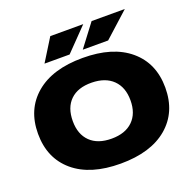

<svg xmlns="http://www.w3.org/2000/svg" viewBox="-169 -1165 1361 1358"><g transform="rotate(-20 511.5 -486.0)"><path d="M33.2 -375Q33.2 -558.6 159.2 -665.3Q285.2 -772 512.2 -772Q739.3 -772 865.2 -665.3Q991.2 -558.6 991.2 -375Q991.2 -190.4 865.2 -83.7Q739.3 22.9 512.2 22.9Q285.2 22.9 159.2 -83.7Q33.2 -190.4 33.2 -375ZM512.2 -165Q615.2 -165 672.1 -220.5Q729 -275.9 729 -375Q729 -473.1 672.4 -528.8Q615.7 -584.5 513.2 -585.9Q408.7 -587.4 351.8 -532Q294.9 -476.6 294.9 -375Q294.9 -275.9 351.6 -220.5Q408.2 -165 512.2 -165ZM662.1 -995.1H912.1L725.1 -826.2H534.2ZM351.1 -995.1H599.1L435.1 -826.2H246.1Z"/></g></svg>

Font: Mattone
Style: Bold
Weight: 700
Width: 6
Designer: Nunzio Mazzaferro
Foundry: Collletttivo
Version: Version 2.000;Glyphs 3.2 (3217)